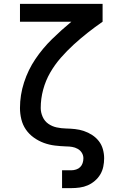

<svg xmlns="http://www.w3.org/2000/svg" viewBox="-20 -755 640 990"><path d="M300 215V123H348Q360 123 372.5 119Q385 115 393.5 106.5Q402 98 406 86Q410 74 410 61Q410 46 402 33Q394 20 380.5 12.5Q367 5 352 2.5Q337 0 322 0Q292 -1 263 -4.5Q234 -8 206.5 -18Q179 -28 154.5 -45.5Q130 -63 113.5 -87Q97 -111 90 -140Q83 -169 83 -198Q83 -265 104 -330Q125 -395 162.5 -450.5Q200 -506 248 -553Q296 -600 348 -643H83V-735H509V-643Q470 -616 432.5 -586.5Q395 -557 360 -525Q325 -493 293.5 -457Q262 -421 238.5 -380Q215 -339 202.5 -292.5Q190 -246 190 -198Q190 -175 200 -152.5Q210 -130 229.5 -116.5Q249 -103 272.5 -98Q296 -93 319.5 -92.5Q343 -92 366.5 -89.5Q390 -87 412.5 -79.5Q435 -72 455 -59Q475 -46 489.5 -27.5Q504 -9 510.5 14.5Q517 38 517 61Q517 83 512.5 104.5Q508 126 497 144.5Q486 163 469 177.5Q452 192 432.5 200.5Q413 209 391 212Q369 215 348 215Z"/></svg>

Font: Iosevka Custom SmBdEx
Style: Regular
Weight: 600
Width: 7
Monospace: yes
Designer: Belleve Invis
Foundry: Belleve Invis
Version: Version 11.2.4; ttfautohint (v1.8.4)